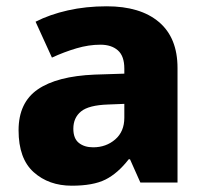

<svg xmlns="http://www.w3.org/2000/svg" viewBox="-20 -580 654 610"><path d="M319 -560Q426 -560 485 -510Q544 -460 544 -364V0H426L393 -74H389Q354 -29 315 -9.5Q276 10 208 10Q135 10 87 -33Q39 -76 39 -166Q39 -254 100 -296Q161 -338 281 -343L375 -346V-362Q375 -402 354.5 -420Q334 -438 299 -438Q262 -438 223 -426.5Q184 -415 145 -397L93 -511Q138 -534 195.5 -547Q253 -560 319 -560ZM324 -248Q262 -246 237.5 -226Q213 -206 213 -171Q213 -140 230.5 -126Q248 -112 276 -112Q317 -112 346 -137Q375 -162 375 -206V-250Z"/></svg>

Font: Noto Sans Thaana ExtraBold
Style: Regular
Weight: 800
Designer: David Williams
Foundry: Google Inc.
Version: Version 3.001; ttfautohint (v1.8.4.7-5d5b)